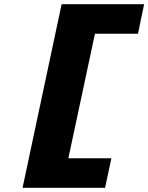

<svg xmlns="http://www.w3.org/2000/svg" viewBox="-20 -690 703 910"><path d="M87 200H478L508 60H304L430 -530H634L663 -670H272Z"/></svg>

Font: LT Wave Mono Black
Style: Italic
Weight: 900
Designer: Daniel Lyons
Version: Version 2.5 (Glyphs App)